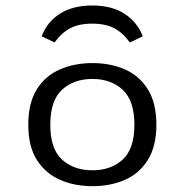

<svg xmlns="http://www.w3.org/2000/svg" viewBox="-20 -651 657 683"><path d="M308.9 11.3Q245.2 11.3 193.5 -11.3Q141.9 -33.9 111.3 -81.9Q80.6 -129.8 80.6 -207.3Q80.6 -284.7 110.9 -333.1Q141.1 -381.5 193.1 -404Q245.2 -426.6 308.9 -426.6Q373.4 -426.6 424.6 -404Q475.8 -381.5 506 -333.1Q536.3 -284.7 536.3 -207.3Q536.3 -130.6 506 -82.3Q475.8 -33.9 424.6 -11.3Q373.4 11.3 308.9 11.3ZM308.9 -45.2Q374.2 -45.2 416.1 -83.1Q458.1 -121 458.1 -207.3Q458.1 -293.5 416.1 -331.9Q374.2 -370.2 308.9 -370.2Q242.7 -370.2 200.8 -331.9Q158.9 -293.5 158.9 -207.3Q158.9 -121 200.8 -83.1Q242.7 -45.2 308.9 -45.2ZM308.1 -631.5Q377.4 -631.5 423 -602Q468.5 -572.6 487.9 -521.8L441.9 -500Q417.7 -533.9 386.7 -550.4Q355.6 -566.9 308.1 -566.9Q260.5 -566.9 229.4 -550.4Q198.4 -533.9 174.2 -500L128.2 -521.8Q147.6 -573.4 193.5 -602.4Q239.5 -631.5 308.1 -631.5Z"/></svg>

Font: Playfair 5pt SemiExpanded Light
Style: Regular
Weight: 300
Width: 6
Designer: Claus Eggers Sørensen
Foundry: Claus Eggers Sørensen
Version: Version 2.203